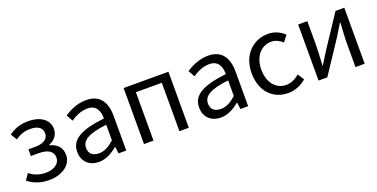

<svg xmlns="http://www.w3.org/2000/svg" viewBox="-21 -1146 3436 1748"><g transform="rotate(-20 1697.5 -272.0)"><path d="M247 13C363 13 465 -49 465 -150C465 -227 416 -269 352 -284V-289C410 -311 442 -357 442 -410C442 -509 350 -557 245 -557C166 -557 106 -534 55 -496L92 -436C136 -467 177 -484 240 -484C307 -484 353 -456 353 -401C353 -348 310 -315 223 -315H160V-250H235C325 -250 374 -219 374 -158C374 -97 314 -60 239 -60C184 -60 130 -74 81 -114L41 -55C105 -4 171 13 247 13Z M727 13C794 13 855 -22 907 -65H910L918 0H993V-334C993 -469 938 -557 805 -557C717 -557 641 -518 592 -486L627 -423C670 -452 727 -481 790 -481C879 -481 902 -414 902 -344C671 -318 569 -259 569 -141C569 -43 636 13 727 13ZM753 -61C699 -61 657 -85 657 -147C657 -217 719 -262 902 -283V-132C849 -85 805 -61 753 -61Z M1165 0H1257V-469H1508V0H1599V-543H1165Z M1908 13C1975 13 2036 -22 2088 -65H2091L2099 0H2174V-334C2174 -469 2119 -557 1986 -557C1898 -557 1822 -518 1773 -486L1808 -423C1851 -452 1908 -481 1971 -481C2060 -481 2083 -414 2083 -344C1852 -318 1750 -259 1750 -141C1750 -43 1817 13 1908 13ZM1934 -61C1880 -61 1838 -85 1838 -147C1838 -217 1900 -262 2083 -283V-132C2030 -85 1986 -61 1934 -61Z M2560 13C2625 13 2687 -13 2736 -55L2696 -117C2662 -87 2618 -63 2568 -63C2468 -63 2400 -146 2400 -271C2400 -396 2472 -480 2571 -480C2613 -480 2648 -461 2679 -433L2725 -493C2687 -527 2638 -557 2567 -557C2427 -557 2306 -452 2306 -271C2306 -91 2416 13 2560 13Z M2856 0H2941L3147 -311C3167 -344 3198 -394 3219 -428H3224C3219 -357 3214 -285 3214 -227V0H3303V-543H3218L3012 -232C2992 -199 2961 -149 2940 -116H2936C2940 -186 2945 -259 2945 -316V-543H2856Z"/></g></svg>

Font: Noto Sans Mono CJK HK
Style: Regular
Weight: 400
Designer: Ryoko NISHIZUKA 西塚涼子 (kana, bopomofo & ideographs); Paul D. Hunt (Latin, Greek & Cyrillic); Sandoll Communications 산돌커뮤니
Foundry: Adobe
Version: Version 2.004;hotconv 1.0.118;makeotfexe 2.5.65603